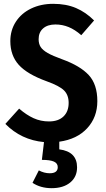

<svg xmlns="http://www.w3.org/2000/svg" viewBox="-20 -728 553 1004"><path d="M290 13V53Q383 65 383 147Q383 197 347 226.5Q311 256 250 256Q192 256 150 228L183 163Q211 178 240 178Q282 178 282 146Q282 126 262 117Q242 108 199 108L210 15Q91 4 8 -80L80 -160Q118 -127 155.5 -110Q193 -93 236 -93Q285 -93 312 -119Q339 -145 339 -190Q339 -231 315 -255Q291 -279 224 -303Q122 -340 78 -389Q34 -438 34 -513Q34 -570 63 -614.5Q92 -659 143 -683.5Q194 -708 258 -708Q326 -708 377.5 -686Q429 -664 472 -621L405 -544Q372 -573 339 -586.5Q306 -600 270 -600Q229 -600 205.5 -579.5Q182 -559 182 -523Q182 -499 192.5 -482.5Q203 -466 229 -451Q255 -436 305 -418Q399 -384 444 -335.5Q489 -287 489 -199Q489 -115 436 -57.5Q383 0 290 13Z"/></svg>

Font: Fira Sans Condensed SemiBold
Style: Regular
Weight: 600
Width: 3
Designer: bBox Type GmbH & Carrois Corporate GbR & Edenspiekermann AG
Foundry: bBox Type GmbH & Carrois Corporate GbR & Edenspiekermann AG
Version: Version 4.301